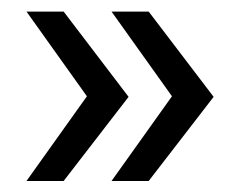

<svg xmlns="http://www.w3.org/2000/svg" viewBox="-20 -372 428 340"><path d="M92.7 -51.5H26.9L133.9 -201.5L26.9 -351.5H92.7L207.7 -200.5ZM243.3 -51.5H177.5L284.5 -201.5L177.5 -351.5H243.3L358.3 -200.5Z"/></svg>

Font: Rokkitt SemiBold
Style: Regular
Weight: 600
Designer: Vernon Adams
Foundry: Vernon Adams
Version: Version 3.103